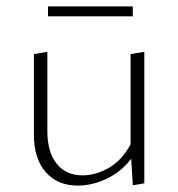

<svg xmlns="http://www.w3.org/2000/svg" viewBox="-20 -576 556 600"><path d="M395 -525H130V-556H395ZM431 -414V-3L395 3L390 -80Q359 -39 313.5 -17.5Q268 4 223 4Q160 4 123 -38Q86 -80 86 -154V-407L128 -414V-166Q128 -101 157 -64.5Q186 -28 238 -28Q280 -28 321 -52Q362 -76 388 -125V-407Z"/></svg>

Font: Ysabeau Infant Light
Style: Regular
Weight: 300
Designer: Christian Thalmann (Catharsis Fonts)
Version: Version 0.003